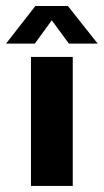

<svg xmlns="http://www.w3.org/2000/svg" viewBox="-35 -615 343 635"><path d="M-15.1 -470.7H80.1L136.2 -547.9L192.9 -470.7H288.1L189.5 -595.2H82ZM67.4 0H205.6V-426.8H67.4Z"/></svg>

Font: Now ExtraBold
Style: Regular
Weight: 800
Designer: Alfredo Marco Pradil
Foundry: Alfredo Marco Pradil
Version: Version 1.200;hotconv 1.0.109;makeotfexe 2.5.65596